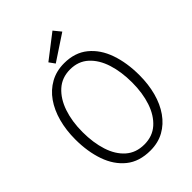

<svg xmlns="http://www.w3.org/2000/svg" viewBox="-279 -1098 1228 1228"><g transform="rotate(-45 335.5 -484.0)"><path d="M335 9Q235 9 171 -42.5Q107 -94 76 -182.5Q45 -271 45 -382Q45 -465 64.5 -537Q84 -609 121.5 -662.5Q159 -716 214 -746.5Q269 -777 339 -777Q436 -777 500 -724.5Q564 -672 595 -583Q626 -494 626 -382Q626 -300 607 -229Q588 -158 550.5 -104.5Q513 -51 459 -21Q405 9 335 9ZM335 -46Q409 -46 459 -90.5Q509 -135 534.5 -211Q560 -287 560 -382Q560 -479 535.5 -555.5Q511 -632 461.5 -677Q412 -722 338 -722Q264 -722 213.5 -676.5Q163 -631 137 -554.5Q111 -478 111 -382Q111 -286 135.5 -210Q160 -134 210 -90Q260 -46 335 -46ZM300 -813 272 -852 434 -977 474 -928Z"/></g></svg>

Font: Yaldevi Light
Style: Regular
Weight: 300
Designer: Sol Matas, Rajitha Manaperi, Kosala Senevirathne
Foundry: Mooniak
Version: Version 1.100